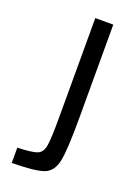

<svg xmlns="http://www.w3.org/2000/svg" viewBox="-134 -745 573 802"><g transform="rotate(20 152.5 -344.0)"><path d="M146 -245V-688H226V-272Q226 -131 215.5 -80.5Q205 -30 167.5 -15.5Q130 -1 25 0V-68Q90 -70 112.5 -79Q135 -88 140.5 -120Q146 -152 146 -245Z"/></g></svg>

Font: Assailand
Style: Regular
Weight: 400
Designer: Hector Gatti with collaboration of the Omnibus-Type team
Foundry: Omnibus-Type
Version: Version 0.072;October 19, 2019;FontCreator 12.0.0.2547 64-bi